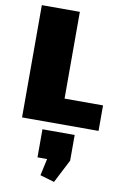

<svg xmlns="http://www.w3.org/2000/svg" viewBox="-111 -761 755 1179"><g transform="rotate(10 266.5 -172.0)"><path d="M236 -159H528V0H51V-700H288V-36ZM388 50V210L313 356L224 330L272 109L365 225H187V50Z"/></g></svg>

Font: Pathway Extreme SemiCondensed Black
Style: Regular
Weight: 900
Width: 4
Version: Version 1.001;gftools[0.9.26]